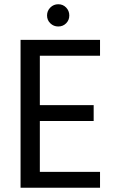

<svg xmlns="http://www.w3.org/2000/svg" viewBox="-20 -886 553 906"><path d="M168 -623V-390H422V-315H168V-75H452V0H77V-698H452V-623ZM202 -813Q202 -835 217.5 -850.5Q233 -866 255 -866Q277 -866 292 -850.5Q307 -835 307 -813Q307 -791 292 -776Q277 -761 255 -761Q233 -761 217.5 -776Q202 -791 202 -813Z"/></svg>

Font: Poppins A&M
Style: Regular-A&M
Weight: 400
Designer: Ninad Kale (Devanagari), Jonny Pinhorn (Latin)
Foundry: Indian Type Foundry
Version: 4.004